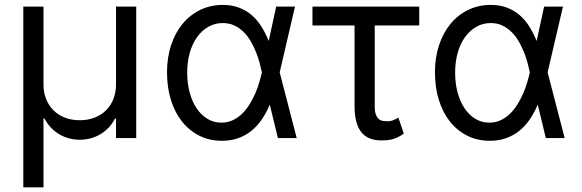

<svg xmlns="http://www.w3.org/2000/svg" viewBox="-20 -573 2415 797"><path d="M76.7 -545.5H160.5V-223Q160.5 -189.6 171.3 -162.3Q182.2 -134.9 201.9 -115.2Q221.6 -95.5 249.3 -84.7Q277 -73.9 311.1 -73.9Q345.2 -73.9 373 -84.9Q400.9 -95.9 420.6 -115.6Q440.3 -135.3 451 -162.6Q461.6 -190 461.6 -223V-545.5H545.5V0H461.6V-81H457.4Q446.4 -59.3 430.6 -43Q414.8 -26.6 396 -15.4Q377.1 -4.3 355.5 1.4Q333.8 7.1 311.1 7.1Q288.4 7.1 266.9 1.4Q245.4 -4.3 226.4 -15.4Q207.4 -26.6 191.8 -43Q176.1 -59.3 164.8 -81H160.5V204.5H76.7Z M899.1 11.4Q848 11 806.3 -10.3Q764.6 -31.6 734.9 -69.2Q705.3 -106.9 689.3 -158.7Q673.3 -210.6 673.3 -272.7Q673.3 -334.2 690.3 -385.7Q707.4 -437.1 738.1 -474.3Q768.8 -511.4 811.4 -532Q854 -552.6 904.8 -552.6Q942.1 -552.6 971.6 -541.5Q1001.1 -530.5 1024.1 -510.8Q1047.2 -491.1 1064.6 -463.6Q1082 -436.1 1095.2 -403.4H1095.5L1126.4 -545.5H1204.5L1141 -272.7L1211.6 0H1133.5L1100.1 -137.8H1099.4Q1085.6 -104.8 1066.8 -77.2Q1047.9 -49.7 1023.3 -29.8Q998.6 -9.9 967.7 0.9Q936.8 11.7 899.1 11.4ZM1066.8 -274.1Q1063.2 -291.5 1057.4 -313.2Q1051.5 -334.9 1042.4 -357.4Q1033.4 -380 1021 -401.5Q1008.5 -422.9 991.7 -439.8Q974.8 -456.7 953.3 -467Q931.8 -477.3 904.8 -477.3Q872.5 -477.3 845.3 -462Q818.2 -446.7 798.5 -419.6Q778.8 -392.4 767.9 -354.6Q757.1 -316.8 757.1 -271.3Q757.1 -226.9 767.4 -188.9Q777.7 -150.9 796.3 -123.2Q815 -95.5 841.1 -79.7Q867.2 -63.9 899.1 -63.9Q925.4 -63.9 947.1 -74.4Q968.8 -84.9 986 -101.9Q1003.2 -119 1016.5 -140.8Q1029.8 -162.6 1039.8 -185.7Q1049.7 -208.8 1056.3 -231.2Q1062.9 -253.6 1066.8 -271.3L1067.1 -272.7Z M1720.2 -467.3H1535.5V-132.1Q1535.5 -108.7 1540.8 -96.1Q1546.2 -83.5 1554.2 -77.6Q1562.1 -71.7 1571.6 -70.7Q1581 -69.6 1589.5 -69.6Q1602.3 -69.6 1614.2 -74.8Q1626.1 -79.9 1633.5 -85.2L1656.2 -18.5Q1644.2 -9.6 1632.5 -3.9Q1620.7 1.8 1609.6 4.8Q1598.4 7.8 1587 8.9Q1575.6 9.9 1563.9 9.9Q1536.2 9.9 1515.3 1.8Q1494.3 -6.4 1480.1 -24Q1465.9 -41.5 1458.8 -69.2Q1451.7 -96.9 1451.7 -136.4V-467.3H1277V-545.5H1720.2Z M2011.4 11.4Q1960.2 11 1918.5 -10.3Q1876.8 -31.6 1847.1 -69.2Q1817.5 -106.9 1801.5 -158.7Q1785.5 -210.6 1785.5 -272.7Q1785.5 -334.2 1802.6 -385.7Q1819.6 -437.1 1850.3 -474.3Q1881 -511.4 1923.7 -532Q1966.3 -552.6 2017 -552.6Q2054.3 -552.6 2083.8 -541.5Q2113.3 -530.5 2136.4 -510.8Q2159.4 -491.1 2176.8 -463.6Q2194.2 -436.1 2207.4 -403.4H2207.7L2238.6 -545.5H2316.8L2253.2 -272.7L2323.9 0H2245.7L2212.4 -137.8H2211.6Q2197.8 -104.8 2179 -77.2Q2160.2 -49.7 2135.5 -29.8Q2110.8 -9.9 2079.9 0.9Q2049 11.7 2011.4 11.4ZM2179 -274.1Q2175.4 -291.5 2169.6 -313.2Q2163.7 -334.9 2154.7 -357.4Q2145.6 -380 2133.2 -401.5Q2120.7 -422.9 2103.9 -439.8Q2087 -456.7 2065.5 -467Q2044 -477.3 2017 -477.3Q1984.7 -477.3 1957.6 -462Q1930.4 -446.7 1910.7 -419.6Q1891 -392.4 1880.1 -354.6Q1869.3 -316.8 1869.3 -271.3Q1869.3 -226.9 1879.6 -188.9Q1889.9 -150.9 1908.6 -123.2Q1927.2 -95.5 1953.3 -79.7Q1979.4 -63.9 2011.4 -63.9Q2037.6 -63.9 2059.3 -74.4Q2081 -84.9 2098.2 -101.9Q2115.4 -119 2128.7 -140.8Q2142 -162.6 2152 -185.7Q2161.9 -208.8 2168.5 -231.2Q2175.1 -253.6 2179 -271.3L2179.3 -272.7Z"/></svg>

Font: Interop
Style: Regular
Weight: 400
Designer: Rasmus Andersson, Google, Jang Haemin
Foundry: jhaemin
Version: Version 1.008